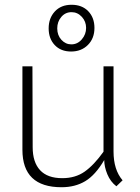

<svg xmlns="http://www.w3.org/2000/svg" viewBox="-20 -778 585 805"><path d="M74 -150V-500H116L117 -161Q117 -98 148 -64.5Q179 -31 241 -31Q296 -31 335 -58.5Q374 -86 414 -142V-500H456V-143Q456 -66 494 -22L468 3Q443 -16 430 -47.5Q417 -79 417 -107Q380 -44 337.5 -18.5Q295 7 238 7Q74 7 74 -150ZM184 -659Q184 -702 210 -730Q236 -758 280 -758Q324 -758 350 -731Q376 -704 376 -661Q376 -617 348.5 -589.5Q321 -562 278 -562Q235 -562 209.5 -589Q184 -616 184 -659ZM341 -661Q341 -688 323 -707.5Q305 -727 280 -727Q254 -727 237 -707Q220 -687 220 -659Q220 -630 237.5 -611Q255 -592 279 -592Q305 -592 323 -613Q341 -634 341 -661Z"/></svg>

Font: Bellota Text Light
Style: Regular
Weight: 300
Designer: Kemie Guaida
Foundry: Kemie Guaida
Version: Version 4.001